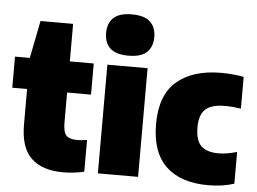

<svg xmlns="http://www.w3.org/2000/svg" viewBox="-55 -886 1297 968"><g transform="rotate(5 593.0 -402.0)"><path d="M297.5 10Q192.5 10 136.5 -42.8Q80.5 -95.5 80.5 -213V-392.5H5.5V-550H80.5L118 -740H283V-550H404V-392.5H283V-240.5Q283 -193 298.5 -175.8Q314 -158.5 354.5 -158.5Q365.5 -158.5 377.2 -159.5Q389 -160.5 404 -163V-2.5Q382.5 3 353.8 6.5Q325 10 297.5 10Z M473 0V-550H676.5V0ZM574.5 -604.5Q511 -604.5 481.8 -632Q452.5 -659.5 452.5 -709Q452.5 -758.5 481.8 -786Q511 -813.5 574.5 -813.5Q638 -813.5 667.2 -786Q696.5 -758.5 696.5 -709Q696.5 -659.5 667.2 -632Q638 -604.5 574.5 -604.5Z M1031.5 11Q892.5 11 818 -59.8Q743.5 -130.5 743.5 -274Q743.5 -421 824.8 -490Q906 -559 1047.5 -559Q1110 -559 1163 -548.5V-388Q1142.5 -391 1122.2 -392.8Q1102 -394.5 1082 -394.5Q1013.5 -394.5 983.2 -366.5Q953 -338.5 953 -276Q953 -208 982.2 -180.8Q1011.5 -153.5 1070.5 -153.5Q1091.5 -153.5 1113.5 -157.2Q1135.5 -161 1163 -168.5V-8Q1103.5 11 1031.5 11Z"/></g></svg>

Font: Encode Sans Semi Condensed Black
Style: Regular
Weight: 900
Width: 4
Designer: Multiple Designers
Foundry: Impallari Type
Version: Version 3.000; ttfautohint (v1.8.3) -l 8 -r 50 -G 200 -x 14 